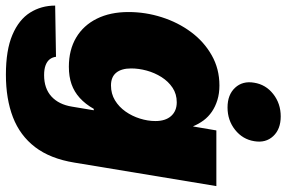

<svg xmlns="http://www.w3.org/2000/svg" viewBox="-186 -602 999 670"><g transform="rotate(90 314.0 -267.5)"><path d="M240.2 211.9Q154.3 211.9 101.1 189.2Q47.9 166.5 23.4 127.4Q-1 88.4 -1 40L177.7 37.1Q179.2 49.8 186.5 59.1Q193.8 68.4 207.5 73.5Q221.2 78.6 241.7 78.6Q288.1 78.6 316.2 53Q344.2 27.3 351.6 -18.6L364.3 -94.7H359.4Q342.8 -65.4 321.3 -45.9Q299.8 -26.4 273.2 -17.1Q246.6 -7.8 212.4 -7.8Q153.8 -7.8 110.8 -33.2Q67.9 -58.6 44.7 -105.5Q21.5 -152.3 21.5 -215.8Q21.5 -275.4 39.6 -332Q57.6 -388.7 91.3 -434.1Q125 -479.5 172.4 -506.3Q219.7 -533.2 277.8 -533.2Q305.7 -533.2 328.6 -526.1Q351.6 -519 369.4 -506.8Q387.2 -494.6 399.7 -477.8Q412.1 -460.9 419.9 -441.9H420.9L434.6 -522.5H628.9L546.9 -26.9Q533.2 57.1 492.9 109.9Q452.6 162.6 388.7 187.3Q324.7 211.9 240.2 211.9ZM277.8 -154.8Q306.6 -154.8 329.6 -168.7Q352.5 -182.6 368.7 -205.6Q384.8 -228.5 393.3 -255.9Q401.9 -283.2 401.9 -309.6Q401.9 -345.2 384.3 -364.7Q366.7 -384.3 336.4 -384.3Q307.6 -384.3 285.6 -369.6Q263.7 -355 248.5 -331.1Q233.4 -307.1 225.8 -279.3Q218.3 -251.5 218.3 -225.1Q218.3 -191.4 233.2 -173.1Q248 -154.8 277.8 -154.8ZM354.5 -561.5Q310.1 -561.5 285.6 -587.9Q261.2 -614.3 268.1 -654.3Q274.4 -694.8 307.6 -720.9Q340.8 -747.1 385.7 -747.1Q430.2 -747.1 454.6 -720.9Q479 -694.8 472.2 -654.8Q465.8 -614.3 432.6 -587.9Q399.4 -561.5 354.5 -561.5Z"/></g></svg>

Font: Inter 28pt Black
Style: Italic
Weight: 900
Italic angle: -9.3988°
Designer: Rasmus Andersson
Foundry: rsms
Version: Version 4.001;git-66647c0bb